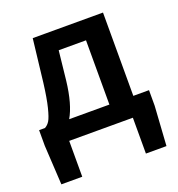

<svg xmlns="http://www.w3.org/2000/svg" viewBox="-122 -592 802 865"><g transform="rotate(-20 279.0 -159.5)"><path d="M126 0V171.9H25.9L15.1 -17.1V-91.8H43Q57.1 -99.1 66.7 -114.7Q76.2 -130.4 86.7 -172.4Q97.2 -214.4 106 -285.2L129.9 -491.2H466.8V-91.8H542V-17.1L529.8 171.9H431.2V0ZM206.1 -259.8Q193.4 -149.9 159.2 -91.8H352.1V-399.9H221.2Z"/></g></svg>

Font: Toshiba Sans Medium
Style: Regular
Weight: 500
Designer: Paul D. Hunt
Foundry: Toshiba Corporation
Version: Version 2.020;PS 2.0;hotconv 1.0.86;makeotf.lib2.5.63406